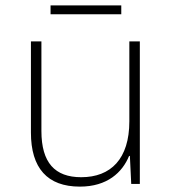

<svg xmlns="http://www.w3.org/2000/svg" viewBox="-20 -684 640 714"><path d="M168 -631H431V-664H168ZM277 10C379 10 435 -43 460 -104H463L468 0H500V-530H461V-233C461 -93 392 -25 282 -25C184 -25 134 -79 134 -197V-530H95V-191C95 -59 156 10 277 10Z"/></svg>

Font: Noto Sans Mono ExtraLight
Style: Regular
Weight: 200
Designer: Monotype Design Team
Foundry: Monotype Imaging Inc.
Version: Version 2.014